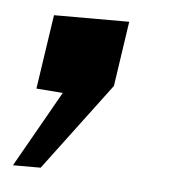

<svg xmlns="http://www.w3.org/2000/svg" viewBox="-43 -161 333 328"><g transform="rotate(5 124.0 3.0)"><path d="M-10 133.5 64 3 18.5 -0.5 37.5 -128H166.5L150 -16.5L37.5 133.5Z"/></g></svg>

Font: Public Sans Thin SemiBold
Style: Italic
Weight: 600
Italic angle: -8°
Version: Version 2.001